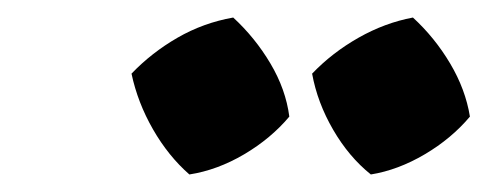

<svg xmlns="http://www.w3.org/2000/svg" viewBox="-20 -787 556 219"><path d="M246 -767Q271 -744 288.5 -714.5Q306 -685 310 -654Q289 -629 258.5 -611Q228 -593 196 -588Q172 -609 154.5 -639.5Q137 -670 130 -703Q153 -727 182.5 -744Q212 -761 246 -767ZM451 -767Q476 -744 493.5 -714.5Q511 -685 516 -654Q495 -629 464.5 -611Q434 -593 403 -588Q378 -608 360 -639Q342 -670 336 -703Q359 -727 389 -744Q419 -761 451 -767Z"/></svg>

Font: Piazzolla Thin Black
Style: Italic
Weight: 900
Italic angle: -11.3°
Version: Version 2.005